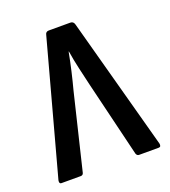

<svg xmlns="http://www.w3.org/2000/svg" viewBox="-98 -561 560 634"><g transform="rotate(-20 182.0 -244.0)"><path d="M11 0Q3 0 5 -12L131 -476Q133 -488 144 -488H220Q231 -488 234 -476L360 -12Q362 0 353 0H284Q277 0 274 -8L210 -273Q203 -303 195.5 -335.5Q188 -368 183 -400H182Q176 -368 168.5 -335.5Q161 -303 153 -273L89 -8Q87 0 79 0Z"/></g></svg>

Font: Sofia Sans Condensed Medium
Style: Regular
Weight: 500
Designer: Botio Nikoltchev, Ani Petrova
Foundry: lettersoup
Version: Version 4.101; ttfautohint (v1.8.4.7-5d5b)